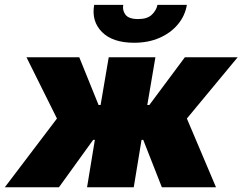

<svg xmlns="http://www.w3.org/2000/svg" viewBox="-53 -786 1017 806"><path d="M-32.7 0 186.1 -288.4 58.2 -545.5H279.8L360.8 -345.2H369.3L403.4 -545.5H599.4L565.3 -345.2H573.9L723 -545.5H944.6L731.5 -288.4L853.7 0H626.4L548.3 -198.9H541.2L508.5 0H312.5L345.2 -198.9H338.1L194.6 0ZM608 -765.6H731.5Q723.7 -719.5 693.7 -683.6Q663.7 -647.7 616.7 -627.1Q569.6 -606.5 509.9 -606.5Q420.1 -606.5 375.2 -651.5Q330.3 -696.4 342.3 -765.6H464.5Q459.9 -743.3 473.5 -724.6Q487.2 -706 527 -706Q565 -706 584.2 -724.1Q603.3 -742.2 608 -765.6Z"/></svg>

Font: Inter UI Black
Style: Italic
Weight: 900
Italic angle: -9.39999°
Designer: Rasmus Andersson
Foundry: rsms
Version: 3.2;8d6f07862